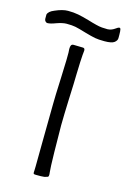

<svg xmlns="http://www.w3.org/2000/svg" viewBox="-182 -774 556 837"><g transform="rotate(15 96.0 -355.5)"><path d="M56 0Q56 -3 56.5 -9.5Q57 -16 57 -27L58 -136L60 -310Q60 -338 64 -430Q68 -533 67 -543L66 -560Q66 -571 69 -576.5Q72 -582 80 -582L122 -581Q131 -581 131 -570Q131 -565 130 -560Q129 -555 129 -550Q127 -529 125 -458Q125 -435 121 -341Q120 -310 119 -280.5Q118 -251 118 -229Q118 -181 119.5 -107.5Q121 -34 123 -20Q124 -16 124 -9Q124 -2 122.5 0.5Q121 3 115 4Q107 8 89.5 8Q72 8 68 8Q60 8 58 6.5Q56 5 56 0ZM115 -647Q82 -657 67 -660Q52 -663 27 -663Q9 -663 -19 -653Q-42 -644 -56 -644Q-60 -644 -64.5 -648.5Q-69 -653 -69 -660V-679Q-65 -694 -40 -704Q-6 -719 18 -719Q44 -719 64.5 -715Q85 -711 113 -703L133 -697Q137 -696 152 -692Q167 -688 179.5 -687Q192 -686 205 -686Q222 -687 235.5 -696.5Q249 -706 252 -706Q258 -706 259 -701Q261 -694 261 -676V-661Q261 -650 249.5 -641Q238 -632 205 -632Q178 -632 162 -635Q146 -638 115 -647Z"/></g></svg>

Font: Barriecito
Style: Regular
Weight: 400
Designer: Pablo Cosgaya & Sergio Jiménez
Foundry: Pablo Cosgaya & Sergio Jiménez
Version: Version 1.001